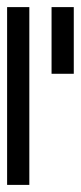

<svg xmlns="http://www.w3.org/2000/svg" viewBox="-20 -520 228 540"><path d="M0 -437.5V-500H62.5V-437.5ZM0 -375V-437.5H62.5V-375ZM0 -312.5V-375H62.5V-312.5ZM0 -250V-312.5H62.5V-250ZM0 -187.5V-250H62.5V-187.5ZM0 -125V-187.5H62.5V-125ZM0 -62.5V-125H62.5V-62.5ZM0 0V-62.5H62.5V0ZM125 -375V-437.5H187.5V-375ZM125 -437.5V-500H187.5V-437.5ZM125 -312.5V-375H187.5V-312.5Z"/></svg>

Font: AprilSans
Style: Regular
Weight: 400
Designer: typesprite
Version: Version 1.001;PS 001.001;hotconv 1.0.88;makeotf.lib2.5.64775